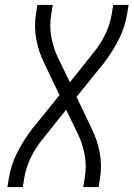

<svg xmlns="http://www.w3.org/2000/svg" viewBox="-20 -755 540 775"><path d="M10 0 16 -37Q24 -88 49 -138Q74 -188 108 -232V-233Q110 -235 111.5 -237.5Q113 -240 116 -242L220 -371L159 -499Q148 -521 140 -544.5Q132 -568 127 -593.5Q122 -619 121.5 -645.5Q121 -672 125 -698L131 -735H193L187 -698Q179 -651 187 -606.5Q195 -562 214 -522L262 -423L346 -528Q362 -547 376 -567Q390 -587 401 -608.5Q412 -630 419.5 -652.5Q427 -675 431 -698L437 -735H499L493 -698Q485 -647 460 -597Q435 -547 401 -503V-502Q399 -500 397.5 -497.5Q396 -495 393 -493L289 -364L350 -236Q361 -214 369 -190.5Q377 -167 382 -141.5Q387 -116 387.5 -89.5Q388 -63 384 -37L378 0H316L322 -37Q330 -84 322 -128.5Q314 -173 295 -213L247 -312L163 -207Q147 -188 133 -168Q119 -148 108 -126.5Q97 -105 89.5 -82.5Q82 -60 78 -37L72 0Z"/></svg>

Font: Iosevka Curly Light
Style: Italic
Weight: 300
Italic angle: -9°
Monospace: yes
Designer: Belleve Invis
Foundry: Belleve Invis
Version: Version 22.1.2; ttfautohint (v1.8.4)